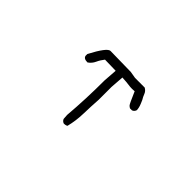

<svg xmlns="http://www.w3.org/2000/svg" viewBox="-54 -783 1108 1108"><g transform="rotate(45 500.0 -228.5)"><path d="M480 15Q465 9 461 -4L459 -34Q471 -175 471 -329L477 -412L388 -414Q371 -393 360.5 -369.5Q350 -346 328 -331Q296 -331 293 -351V-365Q349 -472 375 -472L544 -469L585 -462H664Q682 -452 688.5 -434.5Q695 -417 705 -401Q707 -395 714 -380Q724 -356 724 -337Q719 -322 705 -317H689Q681 -321 675 -327.5Q669 -334 638 -406L617 -405Q601 -405 585.5 -407.5Q570 -410 532 -412L526 -329V-225Q522 -166 520.5 -106Q519 -46 505 9Q497 15 480 15Z"/></g></svg>

Font: Yozai
Style: Regular
Weight: 400
Designer: LXGW / Y.OzVox
Foundry: LXGW / Y.OzVox
Version: Version 0.861;October 22, 2024